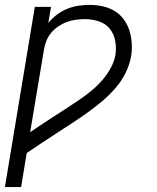

<svg xmlns="http://www.w3.org/2000/svg" viewBox="-21 -548 641 783"><path d="M-1 215 121 -520H187L176 -454Q191 -473 211 -488Q231 -503 253 -512Q275 -521 298 -524.5Q321 -528 344 -528Q371 -528 397 -522.5Q423 -517 445 -504Q467 -491 482.5 -470.5Q498 -450 506 -425.5Q514 -401 516 -374Q518 -347 514 -320Q508 -285 491.5 -251.5Q475 -218 450.5 -189.5Q426 -161 397 -136.5Q368 -112 337.5 -90Q307 -68 275.5 -47.5Q244 -27 212.5 -6.5Q181 14 150 34.5Q119 55 88 76L65 215ZM102 -9Q127 -26 152 -42.5Q177 -59 202.5 -75.5Q228 -92 253.5 -108.5Q279 -125 304 -142Q329 -159 352.5 -178.5Q376 -198 396 -221Q416 -244 430.5 -270.5Q445 -297 450 -325Q454 -355 448.5 -383Q443 -411 426 -431.5Q409 -452 382 -461Q355 -470 325 -470Q307 -470 288.5 -467.5Q270 -465 252 -458.5Q234 -452 217 -440.5Q200 -429 187.5 -414Q175 -399 168 -381Q161 -363 158 -344Z"/></svg>

Font: Iosevka Aile Light
Style: Italic
Weight: 300
Italic angle: -9°
Designer: Belleve Invis
Foundry: Belleve Invis
Version: Version 31.1.0; ttfautohint (v1.8.4)